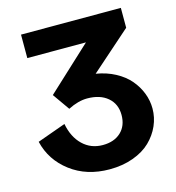

<svg xmlns="http://www.w3.org/2000/svg" viewBox="-106 -792 812 888"><g transform="rotate(-15 300.0 -348.0)"><path d="M293.9 -337.9Q251 -337.9 202.1 -313L145 -394L356 -589.8H75.2V-702.1H553.2V-606.9L361.8 -438Q412.6 -429.7 453.6 -407.7Q494.6 -385.7 520.5 -355.2Q546.4 -324.7 560.3 -288.8Q574.2 -252.9 574.2 -214.8Q574.2 -172.4 556.9 -133.1Q539.6 -93.8 507.3 -62.5Q475.1 -31.2 424.3 -12.7Q373.5 5.9 311 5.9Q201.2 5.9 124.3 -52.5Q47.4 -110.8 25.9 -202.1L162.1 -251Q174.3 -186 213.4 -148.4Q252.4 -110.8 309.1 -110.8Q363.8 -110.8 396 -141.1Q428.2 -171.4 428.2 -223.1Q428.2 -275.9 391.8 -306.9Q355.5 -337.9 293.9 -337.9Z"/></g></svg>

Font: LT Superior
Style: Bold
Weight: 400
Designer: Daniel Lyons
Foundry: LyonsType
Version: Version 1.000